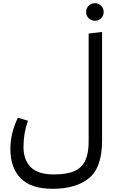

<svg xmlns="http://www.w3.org/2000/svg" viewBox="-20 -966 729 1202"><path d="M619 -766V-85Q619 84 536.5 150Q454 216 310 216Q174 216 109.5 150Q45 84 45 -33Q45 -133 92 -229L155 -210Q127 -133 127 -46Q127 33 171.5 79.5Q216 126 318 126Q399 126 446 105Q493 84 514 39Q535 -6 535 -80V-756ZM519 -891Q519 -914 535 -930Q551 -946 574 -946Q597 -946 613 -930Q629 -914 629 -891Q629 -868 613 -852Q597 -836 574 -836Q551 -836 535 -852Q519 -868 519 -891Z"/></svg>

Font: FiraGOUPP
Style: Medium
Weight: 400
Designer: bBox Type
Foundry: bBox Type GmbH
Version: Version 1.001